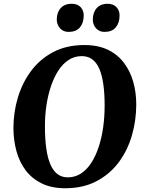

<svg xmlns="http://www.w3.org/2000/svg" viewBox="-20 -993 772 1023"><path d="M327.5 10Q255 10 202.8 -15.5Q150.5 -41 117 -85.2Q83.5 -129.5 67.8 -187.2Q52 -245 51.5 -309.5Q51.5 -393.5 75 -472.5Q98.5 -551.5 145.5 -614.8Q192.5 -678 263.5 -715.5Q334.5 -753 429.5 -753Q502.5 -753 554.8 -727.8Q607 -702.5 640.5 -658Q674 -613.5 690 -556.8Q706 -500 706 -437Q706 -352 683 -272Q660 -192 612.8 -128.5Q565.5 -65 494.2 -27.5Q423 10 327.5 10ZM341 -48Q380 -48 411.5 -68.5Q443 -89 466.8 -126Q490.5 -163 506.2 -211.2Q522 -259.5 529.8 -315.5Q537.5 -371.5 537.5 -430.5Q537.5 -495 530.5 -544.2Q523.5 -593.5 509 -626.8Q494.5 -660 471.5 -677Q448.5 -694 415.5 -694Q377 -694 345.5 -673.5Q314 -653 290.5 -616.5Q267 -580 251 -532Q235 -484 227 -429Q219 -374 219.5 -316Q219.5 -250.5 226.8 -200.5Q234 -150.5 248.8 -116.5Q263.5 -82.5 286.5 -65.2Q309.5 -48 341 -48ZM345 -823Q317.5 -823 299.8 -842.5Q282 -862 282.5 -891Q283.5 -929 304.5 -951Q325.5 -973 360.5 -973Q393.5 -973 410.2 -954.5Q427 -936 426 -908Q425.5 -870 405.2 -846.5Q385 -823 345 -823ZM536.5 -823Q509 -823 491.5 -842.5Q474 -862 474.5 -891Q475.5 -929 496.5 -951Q517.5 -973 552 -973Q584 -973 601 -954.5Q618 -936 617 -908Q616.5 -870 596.2 -846.5Q576 -823 536.5 -823Z"/></svg>

Font: Merriweather 20pt ExtraBold
Style: Italic
Weight: 800
Italic angle: -7.8°
Version: Version 2.101